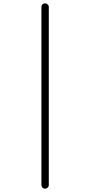

<svg xmlns="http://www.w3.org/2000/svg" viewBox="-20 -847 540 1147"><path d="M227.5 258.8V-805.7Q227.5 -814.5 233.9 -820.8Q240.2 -827.1 249 -827.1Q257.8 -827.1 264.6 -820.8Q271.5 -814.5 271.5 -805.7V258.8Q271.5 267.6 264.6 273.9Q257.8 280.3 249 280.3Q240.2 280.3 233.9 273.9Q227.5 267.6 227.5 258.8Z"/></svg>

Font: Gen Jyuu Gothic L Monospace Light
Style: Regular
Weight: 300
Designer: [Source Han Sans]
Ryoko NISHIZUKA  (kana & ideographs); Paul D. Hunt (Latin, Greek & Cyrillic); Wenlong ZHANG  (bopomofo
Version: Version 1.002.20150607